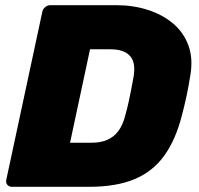

<svg xmlns="http://www.w3.org/2000/svg" viewBox="-20 -720 767 740"><path d="M26 0Q15 0 8.5 -7.5Q2 -15 4 -26L143 -674Q145 -685 154 -692.5Q163 -700 174 -700H429Q493 -700 549.5 -682Q606 -664 647 -629.5Q688 -595 706.5 -544Q725 -493 713 -426Q706 -383 699 -350Q692 -317 681 -275Q657 -181 613 -120Q569 -59 498.5 -29.5Q428 0 323 0ZM250 -170H335Q368 -170 393.5 -181Q419 -192 436.5 -215.5Q454 -239 463 -276Q471 -305 476 -328Q481 -351 485.5 -374Q490 -397 495 -425Q504 -480 480.5 -505Q457 -530 407 -530H327Z"/></svg>

Font: Rubik ExtraBold
Style: Italic
Weight: 800
Italic angle: -12°
Designer: Hubert and Fischer
Foundry: Hubert and Fischer
Version: Version 2.300;gftools[0.9.30]